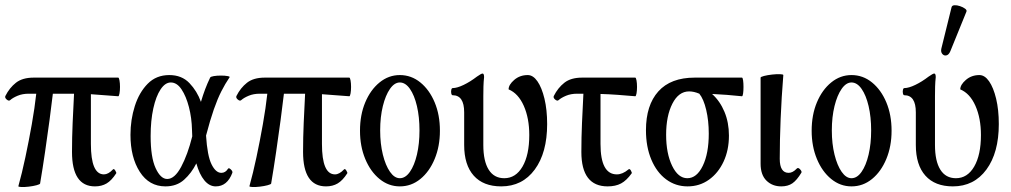

<svg xmlns="http://www.w3.org/2000/svg" viewBox="-23 -719 3960 752"><path d="M49 10Q63 -40 76.5 -103.5Q90 -167 101.5 -232Q113 -297 119 -352H90Q65 -352 46 -344Q27 -336 17 -327Q12 -322 3.5 -329Q-5 -336 -2 -343Q14 -375 39.5 -395Q65 -415 109 -415H440Q443 -415 445 -404Q447 -393 447 -378.5Q447 -364 445 -353Q443 -342 440 -342Q413 -344 386.5 -346Q360 -348 333 -350V-155Q333 -36 384 -36Q401 -36 419 -55Q423 -60 428.5 -51Q434 -42 432 -40Q414 -12 394.5 -0.5Q375 11 349 11Q259 11 259 -124Q259 -180 261.5 -237.5Q264 -295 267 -352Q262 -352 257 -352H184Q179 -308 171 -248.5Q163 -189 153.5 -124Q144 -59 134 0Q133 3 120 6.5Q107 10 90 12Q73 14 60.5 13.5Q48 13 49 10Z M625 11Q561 11 524.5 -46Q488 -103 488 -191Q488 -250 505 -303.5Q522 -357 555.5 -391Q589 -425 640 -425Q689 -425 719 -393.5Q749 -362 764 -320Q772 -347 780.5 -369.5Q789 -392 800 -415Q802 -419 814.5 -421Q827 -423 842.5 -423Q858 -423 868.5 -421Q879 -419 876 -416Q859 -391 844 -361.5Q829 -332 814.5 -290.5Q800 -249 784 -188Q789 -109 805.5 -75.5Q822 -42 844 -42Q860 -42 870 -58Q873 -63 881 -55.5Q889 -48 887 -42Q867 11 822 11Q797 11 777.5 -12.5Q758 -36 746 -79Q727 -41 698 -15Q669 11 625 11ZM567 -186Q567 -103 586.5 -60.5Q606 -18 632 -18Q661 -18 686.5 -65.5Q712 -113 730 -185Q729 -197 729 -210Q728 -257 717 -299.5Q706 -342 688 -369Q670 -396 646 -396Q624 -396 606 -369Q588 -342 577.5 -294.5Q567 -247 567 -186Z M954 10Q968 -40 981.5 -103.5Q995 -167 1006.5 -232Q1018 -297 1024 -352H995Q970 -352 951 -344Q932 -336 922 -327Q917 -322 908.5 -329Q900 -336 903 -343Q919 -375 944.5 -395Q970 -415 1014 -415H1345Q1348 -415 1350 -404Q1352 -393 1352 -378.5Q1352 -364 1350 -353Q1348 -342 1345 -342Q1318 -344 1291.5 -346Q1265 -348 1238 -350V-155Q1238 -36 1289 -36Q1306 -36 1324 -55Q1328 -60 1333.5 -51Q1339 -42 1337 -40Q1319 -12 1299.5 -0.5Q1280 11 1254 11Q1164 11 1164 -124Q1164 -180 1166.5 -237.5Q1169 -295 1172 -352Q1167 -352 1162 -352H1089Q1084 -308 1076 -248.5Q1068 -189 1058.5 -124Q1049 -59 1039 0Q1038 3 1025 6.5Q1012 10 995 12Q978 14 965.5 13.5Q953 13 954 10Z M1543 11Q1499 11 1463.5 -18Q1428 -47 1407.5 -96.5Q1387 -146 1387 -207Q1387 -269 1407.5 -318Q1428 -367 1463.5 -396Q1499 -425 1543 -425Q1588 -425 1623.5 -396Q1659 -367 1679.5 -318Q1700 -269 1700 -207Q1700 -146 1679.5 -96.5Q1659 -47 1623.5 -18Q1588 11 1543 11ZM1543 -21Q1565 -21 1582.5 -46Q1600 -71 1610 -113.5Q1620 -156 1620 -208Q1620 -261 1610 -303.5Q1600 -346 1582.5 -371Q1565 -396 1543 -396Q1522 -396 1504.5 -371Q1487 -346 1476.5 -303.5Q1466 -261 1466 -208Q1466 -156 1476.5 -113.5Q1487 -71 1504.5 -46Q1522 -21 1543 -21Z M1940 11Q1870 11 1832.5 -31Q1795 -73 1795 -151V-279Q1795 -346 1750 -346Q1746 -346 1744.5 -353Q1743 -360 1744.5 -367Q1746 -374 1750 -374Q1767 -374 1793 -386.5Q1819 -399 1845 -419Q1862 -431 1867 -431Q1873 -431 1873 -417Q1871 -399 1870.5 -380Q1870 -361 1870 -342V-151Q1870 -88 1891 -54.5Q1912 -21 1952 -21Q1997 -21 2023.5 -66.5Q2050 -112 2050 -190Q2050 -256 2028.5 -304.5Q2007 -353 1969 -369Q1969 -387 1991 -406Q2013 -425 2044 -425Q2065 -425 2082 -400.5Q2099 -376 2109.5 -332.5Q2120 -289 2120 -233Q2120 -121 2071.5 -55Q2023 11 1940 11Z M2357 11Q2254 11 2254 -124Q2254 -180 2256.5 -237.5Q2259 -295 2262 -352H2238Q2213 -352 2194 -344Q2175 -336 2165 -327Q2160 -322 2151.5 -329Q2143 -336 2146 -343Q2162 -375 2187.5 -395Q2213 -415 2257 -415H2465Q2468 -415 2470 -404Q2472 -393 2472 -378.5Q2472 -364 2470 -353Q2468 -342 2465 -342Q2431 -345 2397 -347.5Q2363 -350 2329 -351V-155Q2329 -36 2393 -36Q2415 -36 2438 -55Q2443 -60 2448 -51Q2453 -42 2451 -40Q2431 -12 2409.5 -0.5Q2388 11 2357 11Z M2670 11Q2623 11 2586 -16.5Q2549 -44 2528 -94Q2507 -144 2507 -209Q2507 -307 2555.5 -361Q2604 -415 2698 -415H2883Q2886 -415 2887.5 -404Q2889 -393 2889 -378.5Q2889 -364 2887.5 -353Q2886 -342 2883 -342Q2855 -345 2823 -347.5Q2791 -350 2766 -351Q2797 -323 2814.5 -281Q2832 -239 2832 -188Q2832 -131 2811 -86Q2790 -41 2753.5 -15Q2717 11 2670 11ZM2669 -21Q2706 -21 2729.5 -69.5Q2753 -118 2753 -196Q2753 -246 2743 -288.5Q2733 -331 2716 -352Q2695 -361 2676 -361Q2635 -361 2610.5 -313Q2586 -265 2586 -191Q2586 -118 2609.5 -69.5Q2633 -21 2669 -21Z M3037 11Q3002 11 2979 -11.5Q2956 -34 2956 -78V-415Q2956 -418 2969.5 -421.5Q2983 -425 3001 -427Q3019 -429 3032 -428.5Q3045 -428 3045 -425Q3038 -338 3034.5 -253.5Q3031 -169 3031 -97Q3031 -42 3066 -42Q3082 -42 3098 -59Q3103 -64 3110.5 -56Q3118 -48 3116 -43Q3098 -13 3080.5 -1Q3063 11 3037 11Z M3312 11Q3268 11 3232.5 -18Q3197 -47 3176.5 -96.5Q3156 -146 3156 -207Q3156 -269 3176.5 -318Q3197 -367 3232.5 -396Q3268 -425 3312 -425Q3357 -425 3392.5 -396Q3428 -367 3448.5 -318Q3469 -269 3469 -207Q3469 -146 3448.5 -96.5Q3428 -47 3392.5 -18Q3357 11 3312 11ZM3312 -21Q3334 -21 3351.5 -46Q3369 -71 3379 -113.5Q3389 -156 3389 -208Q3389 -261 3379 -303.5Q3369 -346 3351.5 -371Q3334 -396 3312 -396Q3291 -396 3273.5 -371Q3256 -346 3245.5 -303.5Q3235 -261 3235 -208Q3235 -156 3245.5 -113.5Q3256 -71 3273.5 -46Q3291 -21 3312 -21Z M3709 11Q3639 11 3601.5 -31Q3564 -73 3564 -151V-279Q3564 -346 3519 -346Q3515 -346 3513.5 -353Q3512 -360 3513.5 -367Q3515 -374 3519 -374Q3536 -374 3562 -386.5Q3588 -399 3614 -419Q3631 -431 3636 -431Q3642 -431 3642 -417Q3640 -399 3639.5 -380Q3639 -361 3639 -342V-151Q3639 -88 3660 -54.5Q3681 -21 3721 -21Q3766 -21 3792.5 -66.5Q3819 -112 3819 -190Q3819 -256 3797.5 -304.5Q3776 -353 3738 -369Q3738 -387 3760 -406Q3782 -425 3813 -425Q3834 -425 3851 -400.5Q3868 -376 3878.5 -332.5Q3889 -289 3889 -233Q3889 -121 3840.5 -55Q3792 11 3709 11ZM3699 -518Q3693 -504 3683.5 -502Q3674 -500 3667.5 -508Q3661 -516 3664 -529L3704 -691Q3706 -698 3715.5 -698.5Q3725 -699 3737 -695Q3749 -691 3757 -685Q3765 -679 3762 -673Z"/></svg>

Font: Junicode Two Beta Condensed
Style: Regular
Weight: 400
Width: 3
Designer: Peter S. Baker
Foundry: Briery Creek Software
Version: Version 1.053; ttfautohint (v1.8.4)